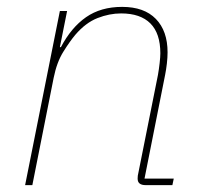

<svg xmlns="http://www.w3.org/2000/svg" viewBox="-20 -538 588 558"><path d="M74 0H53L154 -506H175L154 -401H157Q187 -458 230 -488Q273 -518 335 -518Q399 -518 433 -483Q467 -448 467 -386Q467 -371 465 -353.5Q463 -336 460 -321L400 -19H485L481 0H403Q392 0 386 -4.5Q380 -9 380 -19Q380 -24 380.5 -27.5Q381 -31 382 -35L439 -320Q442 -337 444 -355Q446 -373 446 -383Q446 -441 417 -470Q388 -499 332 -499Q298 -499 263.5 -485.5Q229 -472 199 -437Q183 -418 164 -387.5Q145 -357 136 -312Z"/></svg>

Font: IBM Plex Sans Thin
Style: Italic
Weight: 250
Italic angle: -11.31°
Designer: Mike Abbink, Paul van der Laan, Pieter van Rosmalen
Foundry: Bold Monday
Version: Version 3.201